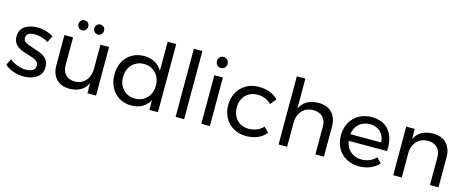

<svg xmlns="http://www.w3.org/2000/svg" viewBox="-39 -1378 4900 2019"><g transform="rotate(15 2411.0 -368.5)"><path d="M232 -456Q190 -456 164.5 -440.5Q139 -425 139 -393Q139 -361 167.5 -344.5Q196 -328 254 -311Q309 -295 344 -279Q379 -263 403.5 -232Q428 -201 428 -150Q428 -75 371.5 -36Q315 3 231 3Q172 3 116.5 -16Q61 -35 23 -70L58 -138Q91 -108 139.5 -90Q188 -72 234 -72Q280 -72 308 -89Q336 -106 336 -141Q336 -177 306.5 -195Q277 -213 217 -231Q164 -246 130.5 -261.5Q97 -277 73.5 -307Q50 -337 50 -385Q50 -459 104 -496Q158 -533 239 -533Q287 -533 333.5 -519.5Q380 -506 414 -483L380 -412Q347 -432 307.5 -444Q268 -456 232 -456Z M1019 -529V0H925V-112Q873 1 729 3Q637 3 585 -51.5Q533 -106 533 -202V-529H627V-227Q627 -160 663.5 -122.5Q700 -85 764 -85Q838 -86 881.5 -137.5Q925 -189 925 -269V-529ZM752 -679Q752 -656 737 -640.5Q722 -625 699 -625Q676 -625 661 -640.5Q646 -656 646 -679Q646 -703 661 -718.5Q676 -734 699 -734Q722 -734 737 -718.5Q752 -703 752 -679ZM924 -679Q924 -656 909 -640.5Q894 -625 871 -625Q848 -625 833 -640.5Q818 -656 818 -679Q818 -703 833 -718.5Q848 -734 871 -734Q894 -734 909 -718.5Q924 -703 924 -679Z M1693 -742V0H1600V-105Q1570 -52 1519.5 -23.5Q1469 5 1402 5Q1327 5 1269.5 -29.5Q1212 -64 1180 -125.5Q1148 -187 1148 -266Q1148 -344 1180 -404.5Q1212 -465 1269.5 -499Q1327 -533 1401 -533Q1469 -533 1520 -505Q1571 -477 1600 -424V-742ZM1600 -263Q1600 -318 1577 -361Q1554 -404 1513.5 -428Q1473 -452 1421 -452Q1369 -452 1328.5 -427.5Q1288 -403 1265 -360Q1242 -317 1242 -263Q1242 -209 1265 -166Q1288 -123 1328.5 -99Q1369 -75 1421 -75Q1473 -75 1513.5 -99Q1554 -123 1577 -166Q1600 -209 1600 -263Z M1885 -742H1978V0H1885Z M2165 -529H2258V0H2165ZM2269 -680Q2269 -654 2252.5 -637Q2236 -620 2211 -620Q2186 -620 2169.5 -637Q2153 -654 2153 -680Q2153 -706 2169.5 -723Q2186 -740 2211 -740Q2236 -740 2252.5 -723Q2269 -706 2269 -680Z M2659 -449Q2607 -449 2566.5 -426Q2526 -403 2503 -361Q2480 -319 2480 -264Q2480 -209 2502.5 -167Q2525 -125 2564.5 -101.5Q2604 -78 2655 -78Q2706 -78 2747 -95Q2788 -112 2815 -144L2868 -90Q2832 -45 2776.5 -21Q2721 3 2651 3Q2574 3 2514 -31Q2454 -65 2420.5 -125.5Q2387 -186 2387 -264Q2387 -342 2420.5 -403Q2454 -464 2514 -498Q2574 -532 2651 -532Q2718 -532 2771.5 -511.5Q2825 -491 2861 -452L2810 -388Q2747 -449 2659 -449Z M3500 -327V0H3407V-302Q3407 -369 3369.5 -406.5Q3332 -444 3266 -444Q3189 -443 3144 -392Q3099 -341 3099 -260V0H3006V-742H3099V-415Q3152 -530 3301 -532Q3394 -532 3447 -477.5Q3500 -423 3500 -327Z M4127 -258Q4127 -238 4126 -228H3708Q3719 -157 3767.5 -115Q3816 -73 3887 -73Q3934 -73 3974.5 -90Q4015 -107 4045 -138L4096 -85Q4057 -43 4002 -20Q3947 3 3880 3Q3802 3 3741.5 -30.5Q3681 -64 3647.5 -125Q3614 -186 3614 -264Q3614 -342 3647.5 -402.5Q3681 -463 3741 -497.5Q3801 -532 3878 -532Q4001 -532 4064 -459.5Q4127 -387 4127 -258ZM4043 -300Q4039 -372 3995 -413.5Q3951 -455 3879 -455Q3809 -455 3762.5 -413Q3716 -371 3707 -300Z M4747 -327V0H4654V-302Q4654 -369 4616.5 -406.5Q4579 -444 4513 -444Q4442 -443 4397.5 -398.5Q4353 -354 4347 -283V0H4254V-529H4347V-417Q4400 -530 4548 -532Q4641 -532 4694 -477.5Q4747 -423 4747 -327Z"/></g></svg>

Font: Montserrat arm2
Style: Regular
Weight: 400
Designer: Julieta Ulanovsky
Foundry: Julieta Ulanovsky
Version: Version 6.000